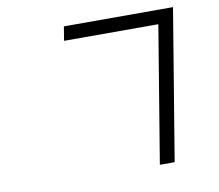

<svg xmlns="http://www.w3.org/2000/svg" viewBox="-84 -836 1124 984"><g transform="rotate(-10 478.0 -344.0)"><path d="M787.6 -663H296.9L308.9 -736.2H876.8L747.2 47.9H670.1Z"/></g></svg>

Font: Karasuma Gothic
Style: Italic
Weight: 400
Italic angle: -9.39999°
Designer: Rasmus Andersson / Ryoko Nishizuka
Foundry: Genbu
Version: Version 1.00